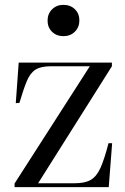

<svg xmlns="http://www.w3.org/2000/svg" viewBox="-20 -771 517 791"><path d="M40 0V-15L350 -498H189Q149 -498 127 -484.5Q105 -471 91 -438Q77 -405 60 -347L45 -346L57 -513H441V-498L137 -16H287Q330 -16 354 -30Q378 -44 394 -79.5Q410 -115 427 -181H442L428 0ZM241 -622Q213 -622 194.5 -640Q176 -658 176 -686Q176 -714 194.5 -732.5Q213 -751 241 -751Q270 -751 288.5 -733Q307 -715 307 -687Q307 -659 288.5 -640.5Q270 -622 241 -622Z"/></svg>

Font: Literata 72pt
Style: Regular
Weight: 400
Designer: Latin by Veronika Burian and Jose Scaglione. Greek by Irene Vlachou. Cyrillic by Vera Evstafieva.
Foundry: TypeTogether
Version: Version 3.002